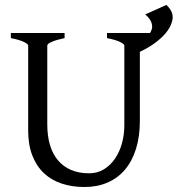

<svg xmlns="http://www.w3.org/2000/svg" viewBox="-20 -750 726 785"><path d="M686 -679.7Q686 -665.5 677.7 -646.2Q669.4 -627 649.4 -605.5Q629.4 -584 595.7 -562Q576.7 -549.8 551.8 -538.1V-255.9Q551.8 -191.9 536.1 -141.6Q520.5 -91.3 491.2 -56.6Q461.9 -22 419.9 -3.7Q377.9 14.6 325.2 14.6Q274.9 14.6 232.7 0.7Q190.4 -13.2 159.9 -41.7Q129.4 -70.3 112.3 -113.8Q95.2 -157.2 95.2 -216.8V-564Q95.2 -569.8 77.4 -578.6Q59.6 -587.4 24.4 -594.2V-615.2H244.1V-594.2Q210.9 -587.4 192.1 -579.1Q173.3 -570.8 173.3 -564V-241.2Q173.3 -194.3 184.3 -157.2Q195.3 -120.1 217 -94.5Q238.8 -68.8 270.5 -55.2Q302.2 -41.5 344.2 -41.5Q378.9 -41.5 405.8 -58.3Q432.6 -75.2 450.9 -102.5Q469.2 -129.9 478.8 -164.8Q488.3 -199.7 488.3 -235.8V-564Q488.3 -569.8 470.5 -578.6Q452.6 -587.4 417.5 -594.2V-615.2H593.3Q595.2 -617.7 596.2 -620.1Q602.1 -631.3 602.1 -640.1Q602.1 -654.3 594.7 -667Q587.4 -679.7 573.7 -690.9L660.6 -730Q671.9 -719.2 679 -706.5Q686 -693.8 686 -679.7Z"/></svg>

Font: Gentium Plus
Style: Regular
Weight: 400
Designer: J. Victor Gaultney, Annie Olsen, Iska Routamaa
Foundry: SIL International
Version: Version 1.510